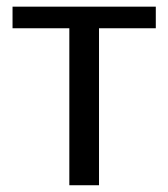

<svg xmlns="http://www.w3.org/2000/svg" viewBox="-20 -548 498 568"><path d="M17.1 -528.3V-464.4H185.1V0H272.9V-464.4H440.9V-528.3Z"/></svg>

Font: Arimo
Style: Regular
Weight: 400
Designer: Steve Matteson
Foundry: Monotype Imaging Inc.
Version: Version 1.32